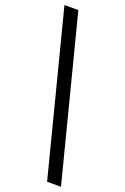

<svg xmlns="http://www.w3.org/2000/svg" viewBox="-173 -863 671 1027"><g transform="rotate(20 162.5 -350.0)"><path d="M5 -810H84L320 110H241Z"/></g></svg>

Font: Share
Style: Regular
Weight: 400
Designer: Ralph du Carrois
Version: Version 1.001